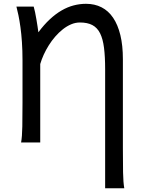

<svg xmlns="http://www.w3.org/2000/svg" viewBox="-20 -745 770 1004"><path d="M156.2 -710.4Q159.7 -699.2 163.3 -681.6Q167 -664.1 170.2 -644.8Q173.3 -625.5 176.3 -607.2Q179.2 -588.9 180.7 -576.2Q210 -615.7 240.5 -644Q271 -672.4 302.2 -690.4Q333.5 -708.5 365.5 -716.8Q397.5 -725.1 429.7 -725.1Q475.1 -725.1 511 -706.8Q546.9 -688.5 571.5 -652.1Q596.2 -615.7 609.4 -561.5Q622.6 -507.3 622.6 -435.5V29.3Q622.6 102.1 623.5 156Q624.5 210 629.9 239.3H529.8V-383.3Q529.8 -448.7 523.9 -495.1Q518.1 -541.5 503.4 -570.8Q488.8 -600.1 463.1 -613.8Q437.5 -627.4 397.9 -627.4Q374.5 -627.4 352.1 -617.9Q329.6 -608.4 308.8 -592Q288.1 -575.7 269.3 -554.2Q250.5 -532.7 235.4 -508.5Q220.2 -484.4 208.7 -459.2Q197.3 -434.1 190.4 -410.2V0H90.3Q95.7 -29.3 96.7 -83.3Q97.7 -137.2 97.7 -210V-429.7Q97.7 -481 94.7 -524.4Q91.8 -567.9 86.9 -603Q82 -638.2 76.4 -665.3Q70.8 -692.4 65.9 -710.4Z"/></svg>

Font: Andika Am
Style: Regular
Weight: 400
Designer: Victor Gaultney, Annie Olsen, Julie Remington, Don Collingsworth, Eric Hays, Becca Hirsbrunner
Foundry: SIL International
Version: Version 5.000